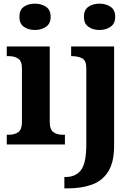

<svg xmlns="http://www.w3.org/2000/svg" viewBox="-20 -790 738 1050"><path d="M171 -626Q135 -626 110.5 -643.5Q86 -661 86 -698Q86 -736 110.5 -753Q135 -770 171 -770Q206 -770 231.5 -753Q257 -736 257 -698Q257 -661 231.5 -643.5Q206 -626 171 -626ZM17 0V-53H29Q59 -53 79.5 -67Q100 -81 100 -124V-416Q100 -456 79.5 -469.5Q59 -483 29 -483H17V-536H252V-124Q252 -81 272.5 -67Q293 -53 323 -53H335V0ZM524 -626Q488 -626 463.5 -643.5Q439 -661 439 -698Q439 -736 463.5 -753Q488 -770 524 -770Q559 -770 584.5 -753Q610 -736 610 -698Q610 -661 584.5 -643.5Q559 -626 524 -626ZM332 240V178H339Q394 178 423 140Q452 102 452 0V-417Q452 -460 428.5 -471.5Q405 -483 373 -483H369V-536H604V8Q604 97 572 148Q540 199 483 219.5Q426 240 352 240Z"/></svg>

Font: Noto Serif Gurmukhi
Style: Bold
Weight: 700
Designer: Vaibhav Singh and the Monotype Design Team
Foundry: Monotype Imaging Inc.
Version: Version 2.004; ttfautohint (v1.8.4.7-5d5b)